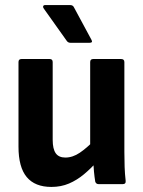

<svg xmlns="http://www.w3.org/2000/svg" viewBox="-20 -727 565 758"><path d="M183 11Q118 11 85.5 -28Q53 -67 53 -148V-482Q53 -494 65 -494H176Q188 -494 188 -482V-175Q188 -139 200 -122Q212 -105 238 -105Q267 -105 295 -124Q323 -143 353 -174L363 -89Q339 -62 311.5 -39Q284 -16 252.5 -2.5Q221 11 183 11ZM370 0Q359 0 356 -10Q353 -28 351 -49.5Q349 -71 348 -91L336 -141V-482Q336 -494 348 -494H458Q471 -494 471 -482V-127Q471 -96 472 -68Q473 -40 476 -14Q478 0 464 0ZM259 -558Q249 -558 244 -565L153 -693Q149 -698 150.5 -702.5Q152 -707 158 -707H257Q268 -707 272 -698L341 -570Q348 -558 333 -558Z"/></svg>

Font: Sofia Sans Semi Condensed ExtraBold
Style: Regular
Weight: 800
Designer: Botio Nikoltchev, Ani Petrova
Foundry: lettersoup
Version: Version 4.100